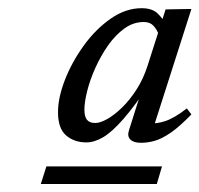

<svg xmlns="http://www.w3.org/2000/svg" viewBox="-20 -694 498 480"><path d="M82 -234 96 -278H385L372 -234ZM302.5 -368.5 339.5 -485.5H354.5Q316.5 -428.5 288.2 -396.2Q260 -364 238 -351Q216 -338 196 -338Q165.5 -338 145.2 -355.5Q125 -373 125 -413.5Q125 -449.5 142.2 -494Q159.5 -538.5 189 -579.5Q218.5 -620.5 256.2 -647Q294 -673.5 334 -673.5Q360 -673.5 373.5 -660.8Q387 -648 395 -633L378 -605Q372.5 -620 363.8 -629.5Q355 -639 339.5 -639Q313.5 -639 291 -622.8Q268.5 -606.5 250.2 -580.5Q232 -554.5 218.5 -524.5Q205 -494.5 198 -466.5Q191 -438.5 191 -419.5Q191 -402.5 197.5 -394.5Q204 -386.5 218 -386.5Q230.5 -386.5 248.2 -396.5Q266 -406.5 285.2 -425.2Q304.5 -444 321.5 -470.5Q338.5 -497 349 -530L394 -670.5L450 -671.5H458.5L362.5 -371.5L351 -386.5Q369.5 -383.5 393 -391.2Q416.5 -399 447 -423L458.5 -408Q429 -377.5 406.8 -362.2Q384.5 -347 367 -342Q349.5 -337 332.5 -337Q314 -337 305.8 -345.2Q297.5 -353.5 302.5 -368.5Z"/></svg>

Font: Newsreader 20pt
Style: Italic
Weight: 400
Italic angle: -17°
Version: Version 1.003